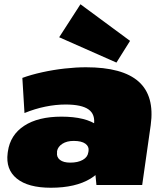

<svg xmlns="http://www.w3.org/2000/svg" viewBox="-20 -869 771 902"><path d="M412 -216 421 -281Q429 -331 396.5 -354.5Q364 -378 288 -378Q242 -378 193 -368Q144 -358 95 -338L85 -503Q126 -518 178 -529.5Q230 -541 283.5 -547Q337 -553 384 -553Q556 -553 631.5 -485.5Q707 -418 688 -281L648 0H433ZM219 13Q112 13 59 -30Q6 -73 16 -150L17 -157Q28 -235 93.5 -278Q159 -321 269 -321Q383 -321 440.5 -278.5Q498 -236 487 -158L486 -151Q476 -73 405.5 -30Q335 13 219 13ZM310 -105Q346 -105 369 -118Q392 -131 395 -154L396 -160Q399 -181 381 -194Q363 -207 326 -207Q294 -207 273 -193.5Q252 -180 248 -159V-153Q245 -131 261.5 -118Q278 -105 310 -105ZM591 -677 527 -575 258 -694 358 -849Z"/></svg>

Font: Pathway Extreme 28pt Black
Style: Italic
Weight: 900
Italic angle: -8°
Designer: Eduardo Rodriguez Tunni
Foundry: Eduardo Rodriguez Tunni
Version: Version 1.001;gftools[0.9.26]